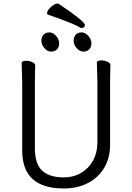

<svg xmlns="http://www.w3.org/2000/svg" viewBox="-20 -1052 750 1090"><path d="M445 -893Q440 -893 434 -896Q414 -908 383 -920.5Q352 -933 330.5 -941Q309 -949 298 -953L254 -968Q247 -971 247 -978Q247 -992 269 -1012Q291 -1032 306 -1032Q310 -1032 312 -1031Q462 -931 462 -910Q462 -903 457 -898Q452 -893 445 -893ZM261 -868Q281 -868 298.5 -848Q316 -828 316 -806Q316 -785 303.5 -772Q291 -759 271 -759Q249 -759 232 -779Q215 -799 215 -820Q215 -842 227 -855Q239 -868 261 -868ZM398 -820Q398 -842 410 -855Q422 -868 444 -868Q464 -868 481.5 -848Q499 -828 499 -806Q499 -785 486.5 -772Q474 -759 454 -759Q432 -759 415 -779Q398 -799 398 -820ZM531 -658 530 -697Q530 -703 537 -706Q544 -709 555 -709Q573 -709 590 -701.5Q607 -694 607 -682Q607 -666 606 -654L605 -594V-230Q605 -156 572 -100Q539 -44 479.5 -13Q420 18 342 18Q106 18 106 -198V-586Q106 -613 104 -655L103 -695Q103 -701 110 -704Q117 -707 128 -707Q146 -707 163 -699.5Q180 -692 180 -680Q180 -662 179 -649L178 -584V-210Q178 -122 219 -83.5Q260 -45 342 -45Q397 -45 440.5 -70.5Q484 -96 508.5 -141Q533 -186 533 -242V-595Z"/></svg>

Font: LXGW WenKai
Style: Regular
Weight: 400
Designer: LXGW / Fontworks Inc.
Foundry: LXGW / Fontworks Inc.
Version: Version 1.520; June 14, 2025